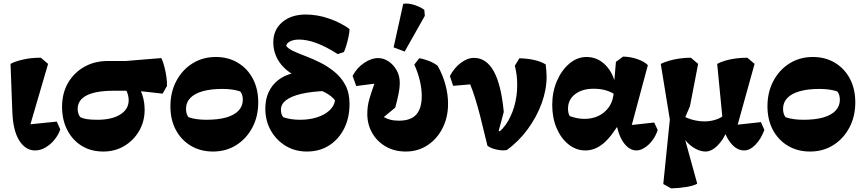

<svg xmlns="http://www.w3.org/2000/svg" viewBox="-20 -815 4753 1058"><path d="M173 14Q121 14 86.5 -40Q52 -94 48 -198L38 -463Q61 -476 105.5 -486.5Q150 -497 205 -497L245 -463L138 -97L97 -125L293 -145L312 -102Q302 -72 280.5 -45.5Q259 -19 231 -2.5Q203 14 173 14Z M549 20Q482 20 431 -11Q380 -42 351 -98Q322 -154 322 -226Q322 -301 354.5 -357.5Q387 -414 444 -446.5Q501 -479 576 -479H674L869 -495Q878 -477 885.5 -448.5Q893 -420 897 -391Q901 -362 900 -341L876 -299L733 -315H609Q508 -315 458 -289.5Q408 -264 408 -215Q408 -202 411.5 -190.5Q415 -179 422 -170Q437 -162 459 -158.5Q481 -155 517 -155Q596 -155 642.5 -184Q689 -213 689 -262Q689 -287 679 -310Q669 -333 651 -348L727 -364Q752 -330 764.5 -291.5Q777 -253 777 -210Q777 -146 747 -94Q717 -42 665.5 -11Q614 20 549 20Z M1154 20Q1085 20 1032 -11.5Q979 -43 949 -99Q919 -155 919 -229Q919 -307 951.5 -368.5Q984 -430 1040.5 -465.5Q1097 -501 1169 -501Q1238 -501 1291 -469Q1344 -437 1373.5 -381Q1403 -325 1403 -251Q1403 -173 1370.5 -112Q1338 -51 1282 -15.5Q1226 20 1154 20ZM1117 -155Q1183 -155 1227.5 -168Q1272 -181 1295 -206Q1318 -231 1318 -265Q1318 -294 1304 -311Q1284 -318 1259 -321.5Q1234 -325 1206 -325Q1141 -325 1096 -312Q1051 -299 1028 -274.5Q1005 -250 1005 -216Q1005 -186 1019 -169Q1039 -162 1064 -158.5Q1089 -155 1117 -155Z M1671 20Q1606 20 1554.5 -11Q1503 -42 1472.5 -95.5Q1442 -149 1442 -217Q1442 -267 1460 -306.5Q1478 -346 1512 -373Q1546 -400 1593 -411L1780 -314Q1697 -311 1641 -298Q1585 -285 1556.5 -263Q1528 -241 1528 -211Q1528 -184 1541 -169Q1582 -155 1633 -155Q1685 -155 1727 -168.5Q1769 -182 1795.5 -206.5Q1822 -231 1826 -262Q1809 -285 1775 -303.5Q1741 -322 1672 -345L1624 -389Q1557 -420 1521.5 -470Q1486 -520 1486 -582Q1486 -651 1535.5 -693Q1585 -735 1665 -735Q1696 -735 1728.5 -729.5Q1761 -724 1792 -713Q1825 -702 1855 -686.5Q1885 -671 1906 -655Q1906 -639 1901 -614.5Q1896 -590 1889 -566.5Q1882 -543 1875 -528L1841 -517Q1777 -558 1724.5 -577.5Q1672 -597 1628 -597Q1600 -597 1580.5 -588Q1561 -579 1557 -563Q1566 -548 1594.5 -534.5Q1623 -521 1663 -506Q1703 -491 1745 -470Q1787 -449 1824 -418.5Q1861 -388 1883.5 -345.5Q1906 -303 1906 -242Q1906 -165 1876 -106Q1846 -47 1793.5 -13.5Q1741 20 1671 20Z M2216 20Q2153 20 2105 -8Q2057 -36 2030.5 -83Q2004 -130 2004 -187Q2004 -207 2006.5 -227.5Q2009 -248 2017 -275Q2025 -302 2039 -342Q2053 -382 2075 -441L2076 -358L1943 -341L1923 -397Q1946 -441 1986 -468Q2026 -495 2063 -495Q2093 -495 2120 -477.5Q2147 -460 2165 -429Q2183 -398 2183 -357Q2183 -331 2176 -297Q2169 -263 2158 -222L2095 -170Q2110 -161 2130.5 -155.5Q2151 -150 2178 -150Q2244 -150 2274 -184Q2304 -218 2304 -286Q2304 -326 2293.5 -370.5Q2283 -415 2263 -459L2290 -494Q2317 -490 2345.5 -478.5Q2374 -467 2392 -452Q2420 -402 2434.5 -348.5Q2449 -295 2449 -243Q2449 -170 2419.5 -110.5Q2390 -51 2337 -15.5Q2284 20 2216 20ZM2210 -531 2149 -554 2202 -794Q2223 -797 2245 -792.5Q2267 -788 2286.5 -779Q2306 -770 2318 -761L2321 -728Z M2772 12Q2746 16 2715 9Q2684 2 2666 -12L2625 -179Q2612 -229 2598.5 -272.5Q2585 -316 2571 -350L2477 -342L2459 -396Q2482 -440 2518.5 -468Q2555 -496 2592 -496Q2660 -496 2701 -422Q2742 -348 2756 -198L2717 -53L2696 -66Q2736 -85 2766 -127Q2796 -169 2813 -226Q2830 -283 2830 -347Q2830 -375 2827 -400Q2824 -425 2817 -453L2842 -494Q2937 -491 2987 -460Q2989 -442 2990.5 -425Q2992 -408 2992 -392Q2992 -320 2964.5 -245Q2937 -170 2887.5 -102.5Q2838 -35 2772 12ZM2695 -29 2676 -64 2705 -107 2764 -75Z M3206 14Q3154 14 3112.5 -19.5Q3071 -53 3047 -109.5Q3023 -166 3023 -237Q3023 -309 3049 -369Q3075 -429 3118 -465Q3161 -501 3212 -501Q3272 -501 3316 -457Q3360 -413 3374 -339L3378 -288Q3352 -307 3321 -316.5Q3290 -326 3251 -326Q3188 -326 3149 -296Q3110 -266 3110 -216Q3110 -203 3112.5 -192.5Q3115 -182 3120 -175Q3140 -168 3159.5 -164Q3179 -160 3201 -160Q3243 -160 3276 -175.5Q3309 -191 3331 -219Q3353 -247 3359 -284L3365 -319L3363 -345L3374 -474L3413 -503Q3452 -503 3491.5 -489.5Q3531 -476 3550 -456L3452 -91L3441 -124L3585 -140L3604 -99Q3595 -69 3576 -43Q3557 -17 3533 -1.5Q3509 14 3487 14Q3457 14 3432 -10.5Q3407 -35 3391.5 -77Q3376 -119 3373 -174L3407 -113H3340L3395 -141Q3350 -62 3304 -24Q3258 14 3206 14Z M3678 223 3635 199 3675 -195 3694 -16 3621 -463Q3639 -472 3666 -480Q3693 -488 3724.5 -492.5Q3756 -497 3787 -497L3827 -463L3782 -230L3747 -148V-75L3822 197Q3805 208 3764 215Q3723 222 3678 223ZM3868 20Q3843 20 3817 7Q3791 -6 3768.5 -29Q3746 -52 3731 -81L3736 -183Q3749 -172 3769 -164Q3789 -156 3813.5 -151Q3838 -146 3862 -146Q3896 -146 3926.5 -156.5Q3957 -167 3973 -184L3987 -96Q3965 -43 3932.5 -11.5Q3900 20 3868 20ZM4080 14Q4040 14 4007 -26.5Q3974 -67 3962 -131V-154L3932 -463Q3950 -473 3977 -481Q4004 -489 4035.5 -493Q4067 -497 4098 -497L4138 -463L4038 -103L4007 -124L4173 -142L4192 -99Q4173 -48 4142.5 -17Q4112 14 4080 14Z M4444 20Q4375 20 4322 -11.5Q4269 -43 4239 -99Q4209 -155 4209 -229Q4209 -307 4241.5 -368.5Q4274 -430 4330.5 -465.5Q4387 -501 4459 -501Q4528 -501 4581 -469Q4634 -437 4663.5 -381Q4693 -325 4693 -251Q4693 -173 4660.5 -112Q4628 -51 4572 -15.5Q4516 20 4444 20ZM4407 -155Q4473 -155 4517.5 -168Q4562 -181 4585 -206Q4608 -231 4608 -265Q4608 -294 4594 -311Q4574 -318 4549 -321.5Q4524 -325 4496 -325Q4431 -325 4386 -312Q4341 -299 4318 -274.5Q4295 -250 4295 -216Q4295 -186 4309 -169Q4329 -162 4354 -158.5Q4379 -155 4407 -155Z"/></svg>

Font: Eczar
Style: Bold
Weight: 700
Designer: Vaibhav Singh
Foundry: Rosetta Type Foundry
Version: Version 2.000